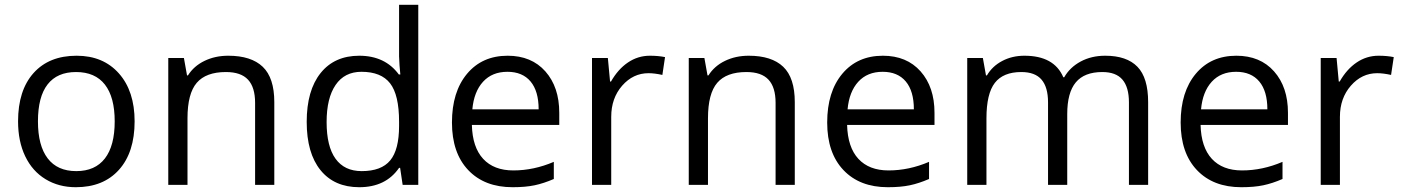

<svg xmlns="http://www.w3.org/2000/svg" viewBox="-20 -780 5914 810"><path d="M547.9 -268.1Q547.9 -137.2 481.9 -63.7Q416 9.8 299.8 9.8Q228 9.8 172.4 -23.9Q116.7 -57.6 86.4 -120.6Q56.2 -183.6 56.2 -268.1Q56.2 -398.9 121.6 -471.9Q187 -544.9 303.2 -544.9Q415.5 -544.9 481.7 -470.2Q547.9 -395.5 547.9 -268.1ZM140.1 -268.1Q140.1 -165.5 181.2 -111.8Q222.2 -58.1 301.8 -58.1Q381.3 -58.1 422.6 -111.6Q463.9 -165 463.9 -268.1Q463.9 -370.1 422.6 -423.1Q381.3 -476.1 300.8 -476.1Q221.2 -476.1 180.7 -423.8Q140.1 -371.6 140.1 -268.1Z M1056.2 0V-346.2Q1056.2 -411.6 1026.4 -443.8Q996.6 -476.1 933.1 -476.1Q849.1 -476.1 810.1 -430.7Q771 -385.3 771 -280.8V0H689.9V-535.2H755.9L769 -461.9H772.9Q797.9 -501.5 842.8 -523.2Q887.7 -544.9 942.9 -544.9Q1039.6 -544.9 1088.4 -498.3Q1137.2 -451.7 1137.2 -349.1V0Z M1668 -71.8H1663.6Q1607.4 9.8 1495.6 9.8Q1390.6 9.8 1332.3 -62Q1273.9 -133.8 1273.9 -266.1Q1273.9 -398.4 1332.5 -471.7Q1391.1 -544.9 1495.6 -544.9Q1604.5 -544.9 1662.6 -465.8H1668.9L1665.5 -504.4L1663.6 -542V-759.8H1744.6V0H1678.7ZM1505.9 -58.1Q1588.9 -58.1 1626.2 -103.3Q1663.6 -148.4 1663.6 -249V-266.1Q1663.6 -379.9 1625.7 -428.5Q1587.9 -477.1 1504.9 -477.1Q1433.6 -477.1 1395.8 -421.6Q1357.9 -366.2 1357.9 -265.1Q1357.9 -162.6 1395.5 -110.4Q1433.1 -58.1 1505.9 -58.1Z M2142.6 9.8Q2023.9 9.8 1955.3 -62.5Q1886.7 -134.8 1886.7 -263.2Q1886.7 -392.6 1950.4 -468.8Q2014.2 -544.9 2121.6 -544.9Q2222.2 -544.9 2280.8 -478.8Q2339.4 -412.6 2339.4 -304.2V-252.9H1970.7Q1973.1 -158.7 2018.3 -109.9Q2063.5 -61 2145.5 -61Q2231.9 -61 2316.4 -97.2V-24.9Q2273.4 -6.3 2235.1 1.7Q2196.8 9.8 2142.6 9.8ZM2120.6 -477.1Q2056.2 -477.1 2017.8 -435.1Q1979.5 -393.1 1972.7 -318.8H2252.4Q2252.4 -395.5 2218.3 -436.3Q2184.1 -477.1 2120.6 -477.1Z M2721.7 -544.9Q2757.3 -544.9 2785.6 -539.1L2774.4 -463.9Q2741.2 -471.2 2715.8 -471.2Q2650.9 -471.2 2604.7 -418.5Q2558.6 -365.7 2558.6 -287.1V0H2477.5V-535.2H2544.4L2553.7 -436H2557.6Q2587.4 -488.3 2629.4 -516.6Q2671.4 -544.9 2721.7 -544.9Z M3252 0V-346.2Q3252 -411.6 3222.2 -443.8Q3192.4 -476.1 3128.9 -476.1Q3044.9 -476.1 3005.9 -430.7Q2966.8 -385.3 2966.8 -280.8V0H2885.7V-535.2H2951.7L2964.8 -461.9H2968.8Q2993.7 -501.5 3038.6 -523.2Q3083.5 -544.9 3138.7 -544.9Q3235.4 -544.9 3284.2 -498.3Q3333 -451.7 3333 -349.1V0Z M3725.6 9.8Q3606.9 9.8 3538.3 -62.5Q3469.7 -134.8 3469.7 -263.2Q3469.7 -392.6 3533.4 -468.8Q3597.2 -544.9 3704.6 -544.9Q3805.2 -544.9 3863.8 -478.8Q3922.4 -412.6 3922.4 -304.2V-252.9H3553.7Q3556.2 -158.7 3601.3 -109.9Q3646.5 -61 3728.5 -61Q3814.9 -61 3899.4 -97.2V-24.9Q3856.4 -6.3 3818.1 1.7Q3779.8 9.8 3725.6 9.8ZM3703.6 -477.1Q3639.2 -477.1 3600.8 -435.1Q3562.5 -393.1 3555.7 -318.8H3835.4Q3835.4 -395.5 3801.3 -436.3Q3767.1 -477.1 3703.6 -477.1Z M4742.7 0V-348.1Q4742.7 -412.1 4715.3 -444.1Q4688 -476.1 4630.4 -476.1Q4554.7 -476.1 4518.6 -432.6Q4482.4 -389.2 4482.4 -298.8V0H4401.4V-348.1Q4401.4 -412.1 4374 -444.1Q4346.7 -476.1 4288.6 -476.1Q4212.4 -476.1 4177 -430.4Q4141.6 -384.8 4141.6 -280.8V0H4060.5V-535.2H4126.5L4139.6 -461.9H4143.6Q4166.5 -501 4208.3 -522.9Q4250 -544.9 4301.8 -544.9Q4427.2 -544.9 4465.8 -454.1H4469.7Q4493.7 -496.1 4539.1 -520.5Q4584.5 -544.9 4642.6 -544.9Q4733.4 -544.9 4778.6 -498.3Q4823.7 -451.7 4823.7 -349.1V0Z M5216.8 9.8Q5098.1 9.8 5029.5 -62.5Q4960.9 -134.8 4960.9 -263.2Q4960.9 -392.6 5024.7 -468.8Q5088.4 -544.9 5195.8 -544.9Q5296.4 -544.9 5355 -478.8Q5413.6 -412.6 5413.6 -304.2V-252.9H5044.9Q5047.4 -158.7 5092.5 -109.9Q5137.7 -61 5219.7 -61Q5306.2 -61 5390.6 -97.2V-24.9Q5347.7 -6.3 5309.3 1.7Q5271 9.8 5216.8 9.8ZM5194.8 -477.1Q5130.4 -477.1 5092 -435.1Q5053.7 -393.1 5046.9 -318.8H5326.7Q5326.7 -395.5 5292.5 -436.3Q5258.3 -477.1 5194.8 -477.1Z M5795.9 -544.9Q5831.5 -544.9 5859.9 -539.1L5848.6 -463.9Q5815.4 -471.2 5790 -471.2Q5725.1 -471.2 5679 -418.5Q5632.8 -365.7 5632.8 -287.1V0H5551.8V-535.2H5618.7L5627.9 -436H5631.8Q5661.6 -488.3 5703.6 -516.6Q5745.6 -544.9 5795.9 -544.9Z"/></svg>

Font: f01972551
Style: Regular
Weight: 400
Foundry: Ascender Corporation
Version: Version 1.10